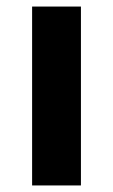

<svg xmlns="http://www.w3.org/2000/svg" viewBox="-20 -566 345 586"><path d="M227 0H78V-546H227Z"/></svg>

Font: Noto Sans Canadian Aboriginal
Style: Regular
Weight: 400
Designer: Monotype Design Team, Typotheque's Kevin King
Foundry: Monotype Imaging Inc.
Version: Version 2.002